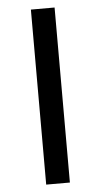

<svg xmlns="http://www.w3.org/2000/svg" viewBox="-52 -750 412 783"><g transform="rotate(-5 153.5 -358.0)"><path d="M202 0H105V-716.5H202Z"/></g></svg>

Font: Lato TR
Style: Regular
Weight: 400
Designer: Lukasz Dziedzic
Foundry: tyPoland Lukasz Dziedzic
Version: Version 1.104 2013